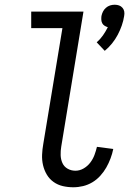

<svg xmlns="http://www.w3.org/2000/svg" viewBox="-20 -784 546 812"><path d="M423 -569 389 -605Q404 -618 415.5 -634.5Q427 -651 436 -669Q429 -671 422.5 -675Q416 -679 412.5 -685.5Q409 -692 408.5 -700Q408 -708 409 -716Q411 -726 415.5 -735Q420 -744 428 -751Q436 -758 445.5 -761Q455 -764 465 -764Q475 -764 483.5 -761Q492 -758 498 -751Q504 -744 505.5 -735Q507 -726 505 -716Q502 -696 495 -676Q488 -656 478 -637Q468 -618 454 -600.5Q440 -583 423 -569ZM290 8Q267 8 245.5 3Q224 -2 206.5 -14.5Q189 -27 178 -45.5Q167 -64 162 -85.5Q157 -107 158 -130Q159 -153 163 -175L244 -665H112V-735H333L239 -164Q236 -146 236.5 -128Q237 -110 244 -94.5Q251 -79 266 -70.5Q281 -62 299 -62Q317 -62 333.5 -71.5Q350 -81 361.5 -96Q373 -111 379.5 -128.5Q386 -146 390 -163L459 -154Q455 -134 447.5 -114Q440 -94 429.5 -75.5Q419 -57 404 -40.5Q389 -24 370.5 -13Q352 -2 331.5 3Q311 8 290 8Z"/></svg>

Font: Iosevka Fixed
Style: Italic
Weight: 400
Italic angle: -9°
Monospace: yes
Designer: Belleve Invis
Foundry: Belleve Invis
Version: Version 33.2.4